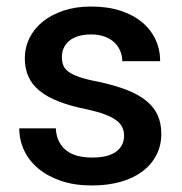

<svg xmlns="http://www.w3.org/2000/svg" viewBox="-20 -558 558 588"><path d="M261 10Q208.5 10 167.2 -4Q126 -18 97.5 -41.8Q69 -65.5 54 -97.2Q39 -129 39 -165H151Q152 -141.5 160.8 -124.5Q169.5 -107.5 184 -96.5Q198.5 -85.5 218.5 -80.5Q238.5 -75.5 262.5 -75.5Q311 -75.5 335.5 -93.5Q360 -111.5 360 -142.5Q360 -157 354.2 -168.8Q348.5 -180.5 335.2 -190.2Q322 -200 300.2 -208Q278.5 -216 246.5 -223Q196.5 -233 160.5 -247Q124.5 -261 101.2 -280Q78 -299 67 -323.5Q56 -348 56 -379Q56 -412.5 70.5 -441.8Q85 -471 111.5 -492.2Q138 -513.5 175.5 -525.8Q213 -538 259 -538Q309.5 -538 348.8 -525.2Q388 -512.5 415 -490Q442 -467.5 456.2 -437Q470.5 -406.5 470.5 -370.5H354.5Q354.5 -387 348.2 -402Q342 -417 330 -428.2Q318 -439.5 300 -446Q282 -452.5 259 -452.5Q236.5 -452.5 219.5 -447.2Q202.5 -442 191.5 -432.5Q180.5 -423 175 -410.5Q169.5 -398 169.5 -383.5Q169.5 -369 173.8 -358Q178 -347 190 -338.2Q202 -329.5 223.5 -322Q245 -314.5 279.5 -308Q331.5 -297 368.5 -282.5Q405.5 -268 429 -248.5Q452.5 -229 463.2 -204.2Q474 -179.5 474 -148.5Q474 -112 458.8 -82.8Q443.5 -53.5 415.8 -32.8Q388 -12 348.8 -1Q309.5 10 261 10Z"/></svg>

Font: Roberto Sans Medium
Style: Regular
Weight: 500
Designer: Google (font) & Cristiano Sobral (main changes)
Version: Version 1.000;October 12, 2021;FontCreator 14.0.0.2814 64-bi